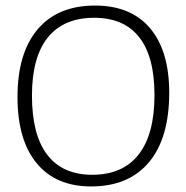

<svg xmlns="http://www.w3.org/2000/svg" viewBox="-20 -665 671 691"><path d="M322 -645Q451 -645 520 -563.5Q589 -482 589 -331Q589 -168 516 -81Q443 6 308 6Q181 6 112 -77.5Q43 -161 43 -316Q43 -474 115.5 -559.5Q188 -645 322 -645ZM319 -601Q209 -601 152 -530Q95 -459 95 -321Q95 -180 150 -108Q205 -36 312 -36Q422 -36 479 -109Q536 -182 536 -323Q536 -461 481 -531Q426 -601 319 -601Z"/></svg>

Font: Alegreya Sans SC Light
Style: Regular
Weight: 300
Designer: Juan Pablo del Peral
Foundry: Huerta Tipografica
Version: Version 2.007